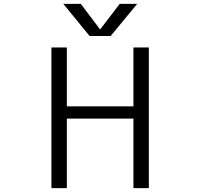

<svg xmlns="http://www.w3.org/2000/svg" viewBox="-20 -977 1040 997"><path d="M752.9 -730.5V0H672.9V-361.3H327.1V0H247.1V-730.5H327.1V-424.8H672.9V-730.5ZM501 -825.2 601.6 -957H692.4L554.7 -790H445.3L308.6 -957H399.4L499 -825.2Z"/></svg>

Font: GenEi Gothic M SemiLight
Style: Regular
Weight: 350
Designer: o_tamon (Modified); [Source Han Sans]
Ryoko NISHIZUKA  (kana & ideographs); Paul D. Hunt (Latin, Greek & Cyrillic); Wenl
Version: Version 1.1a;Original Version 1.004